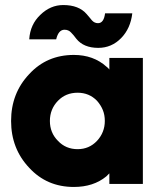

<svg xmlns="http://www.w3.org/2000/svg" viewBox="-20 -730 637 762"><path d="M370 -540Q423 -540 461 -579Q498 -617 505 -677H397Q392 -638 369 -638Q355 -638 345 -649Q341 -654 335.5 -660.5Q330 -667 324 -674Q293 -710 231 -710Q180 -710 140 -671Q120 -652 109 -628Q98 -604 96 -574H203Q212 -612 236 -612Q252 -612 262 -601Q267 -596 272.5 -589.5Q278 -583 283 -576Q312 -540 370 -540ZM414 -500V-454Q412 -457 409 -460Q406 -463 403 -465Q351 -512 273 -512Q166 -512 96 -436Q24 -360 24 -250Q24 -140 96 -64Q166 12 273 12Q351 12 402 -30Q405 -33 408 -36Q411 -39 414 -42V0H547V-500ZM288 -362Q334 -362 365 -330Q380 -313 388 -293.5Q396 -274 396 -250Q396 -227 388 -207Q380 -187 365 -171Q334 -138 288 -138Q241 -138 210 -171Q178 -203 178 -250Q178 -297 210 -330Q241 -362 288 -362Z"/></svg>

Font: Unageo
Style: ExtraBold
Weight: 800
Designer: Richard Sepsi
Foundry: Richard Sepsi
Version: Version 2.000